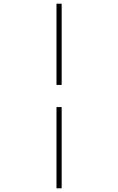

<svg xmlns="http://www.w3.org/2000/svg" viewBox="-20 -770 640 1040"><path d="M286 250V-190H314V250ZM286 -310V-750H314V-310Z"/></svg>

Font: TypoPRO Source Code Pro
Style: Regular
Weight: 200
Monospace: yes
Designer: Paul D. Hunt, Teo Tuominen
Foundry: Adobe Systems Incorporated
Version: Version 2.010;PS 1.0;hotconv 1.0.84;makeotf.lib2.5.63406